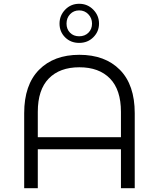

<svg xmlns="http://www.w3.org/2000/svg" viewBox="-20 -996 841 1016"><path d="M504 -871Q504 -829 474 -799Q444 -769 399 -769Q354 -769 324.5 -798.5Q295 -828 295 -871Q295 -914 325 -945Q355 -976 399 -976Q443 -976 473.5 -945Q504 -914 504 -871ZM332 -871Q332 -842 350.5 -823Q369 -804 399 -804Q429 -804 448 -823Q467 -842 467 -871Q467 -900 447.5 -920.5Q428 -941 399 -941Q370 -941 351 -921Q332 -901 332 -871ZM400 -706Q536 -706 614.5 -626.5Q693 -547 693 -397V0H620V-206H180V0H108V-397Q108 -547 186.5 -626.5Q265 -706 400 -706ZM180 -270H620V-404Q620 -521 562 -580.5Q504 -640 400 -640Q296 -640 238 -580.5Q180 -521 180 -404Z"/></svg>

Font: Montserrat Alternates
Style: Regular
Weight: 400
Designer: Julieta Ulanovsky
Foundry: Julieta Ulanovsky
Version: Version 7.200;PS 007.200;hotconv 1.0.88;makeotf.lib2.5.64775